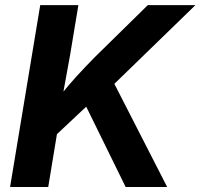

<svg xmlns="http://www.w3.org/2000/svg" viewBox="-20 -748 802 768"><path d="M157.8 -164.5 171.9 -300.3Q201 -340.8 228.4 -375.1Q255.8 -409.3 287.1 -443.6Q318.4 -477.9 358.3 -518.5L571.2 -727.5H761.7L395.7 -372.1L383.8 -376.6ZM20.3 0 140.9 -727.5H293.5L260.5 -528.6L226.8 -343.4L217.5 -270.6L172.9 0ZM482.6 0 321.5 -328.2 423.7 -439.5 648.7 0Z"/></svg>

Font: Adwaita Sans
Style: Italic
Weight: 400
Italic angle: -9.39999°
Designer: Rasmus Andersson
Foundry: rsms
Version: Version 4.001;git-9221beed3